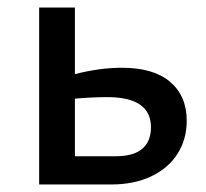

<svg xmlns="http://www.w3.org/2000/svg" viewBox="-20 -490 548 510"><path d="M476 -169Q476 -120 451.5 -81.5Q427 -43 381.5 -21.5Q336 0 276 0H84V-470H179V-293Q244 -310 304 -310Q388 -310 432 -272.5Q476 -235 476 -169ZM381 -152Q381 -232 265 -232Q226 -232 179 -228V-75H288Q334 -75 357.5 -94.5Q381 -114 381 -152Z"/></svg>

Font: Ysabeau SC Semibold
Style: Regular
Weight: 600
Designer: Christian Thalmann (Catharsis Fonts)
Version: Version 0.003